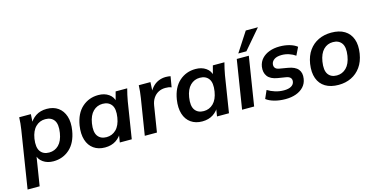

<svg xmlns="http://www.w3.org/2000/svg" viewBox="-95 -1232 3786 1923"><g transform="rotate(-15 1798.0 -270.5)"><path d="M-6 216 88 -379Q93 -410 96 -442Q99 -474 100 -505H221L215 -399H200Q225 -452 272.5 -483.5Q320 -515 387 -515Q457 -515 504.5 -481Q552 -447 572 -385Q592 -323 578 -238Q558 -116 487.5 -53Q417 10 319 10Q256 10 212 -21Q168 -52 159 -104H170L119 216ZM300 -86Q359 -86 399.5 -126.5Q440 -167 453 -248Q467 -336 437.5 -377.5Q408 -419 346 -419Q288 -419 246.5 -378.5Q205 -338 192 -258Q179 -170 209 -128Q239 -86 300 -86Z M854 10Q785 10 737 -24Q689 -58 669.5 -120.5Q650 -183 663 -268Q683 -390 753.5 -452.5Q824 -515 922 -515Q985 -515 1029 -484.5Q1073 -454 1082 -402L1072 -399L1100 -505H1220Q1212 -474 1204.5 -442Q1197 -410 1192 -379L1132 0H1008L1025 -107H1041Q1016 -53 968.5 -21.5Q921 10 854 10ZM895 -86Q953 -86 994.5 -126.5Q1036 -167 1049 -248Q1063 -336 1032.5 -377.5Q1002 -419 941 -419Q883 -419 842 -378.5Q801 -338 788 -258Q774 -170 804 -128Q834 -86 895 -86Z M1267 0 1327 -376Q1332 -408 1335.5 -441Q1339 -474 1340 -505H1461L1454 -367H1432Q1450 -417 1478.5 -450Q1507 -483 1544 -499Q1581 -515 1622 -515Q1636 -515 1648 -513.5Q1660 -512 1671 -510L1652 -399Q1636 -406 1622.5 -408Q1609 -410 1589 -410Q1549 -410 1517 -393Q1485 -376 1464 -344.5Q1443 -313 1436 -269L1393 0Z M1862 10Q1793 10 1745 -24Q1697 -58 1677.5 -120.5Q1658 -183 1671 -268Q1691 -390 1761.5 -452.5Q1832 -515 1930 -515Q1993 -515 2037 -484.5Q2081 -454 2090 -402L2080 -399L2108 -505H2228Q2220 -474 2212.5 -442Q2205 -410 2200 -379L2140 0H2016L2033 -107H2049Q2024 -53 1976.5 -21.5Q1929 10 1862 10ZM1903 -86Q1961 -86 2002.5 -126.5Q2044 -167 2057 -248Q2071 -336 2040.5 -377.5Q2010 -419 1949 -419Q1891 -419 1850 -378.5Q1809 -338 1796 -258Q1782 -170 1812 -128Q1842 -86 1903 -86Z M2276 0 2356 -505H2481L2401 0ZM2385 -554 2517 -757H2643L2469 -554Z M2726 10Q2664 10 2611.5 -4.5Q2559 -19 2527 -44L2564 -128Q2599 -106 2642.5 -92.5Q2686 -79 2732 -79Q2781 -79 2808.5 -95.5Q2836 -112 2840 -140Q2844 -165 2830 -180.5Q2816 -196 2783 -201L2702 -214Q2629 -226 2599.5 -266Q2570 -306 2579 -366Q2587 -414 2617.5 -447Q2648 -480 2695.5 -497.5Q2743 -515 2801 -515Q2857 -515 2904 -501.5Q2951 -488 2981 -464L2941 -382Q2914 -402 2876.5 -414.5Q2839 -427 2801 -427Q2751 -427 2724 -409Q2697 -391 2692 -363Q2688 -339 2700 -322.5Q2712 -306 2743 -301L2826 -287Q2901 -275 2931.5 -237.5Q2962 -200 2952 -140Q2945 -92 2914 -58.5Q2883 -25 2835 -7.5Q2787 10 2726 10Z M3276 10Q3194 10 3139.5 -23Q3085 -56 3062.5 -118.5Q3040 -181 3053 -268Q3066 -349 3105.5 -404Q3145 -459 3204.5 -487Q3264 -515 3337 -515Q3420 -515 3474 -482Q3528 -449 3550.5 -387Q3573 -325 3559 -238Q3546 -157 3506.5 -102Q3467 -47 3408 -18.5Q3349 10 3276 10ZM3283 -86Q3340 -86 3381 -126.5Q3422 -167 3435 -248Q3449 -336 3419 -377.5Q3389 -419 3329 -419Q3271 -419 3231 -378.5Q3191 -338 3178 -258Q3164 -170 3193 -128Q3222 -86 3283 -86Z"/></g></svg>

Font: Mulish ExtraLight
Style: Italic
Weight: 200
Italic angle: -9°
Designer: Vernon Adams
Foundry: Vernon Adams
Version: Version 3.603